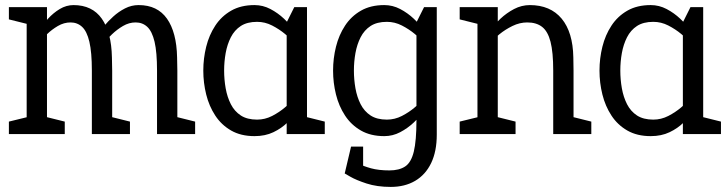

<svg xmlns="http://www.w3.org/2000/svg" viewBox="-20 -528 2864 756"><path d="M123.7 -346.7 101.2 -355Q101.2 -355 109.2 -370.5Q117.3 -386 132.8 -408.8Q148.2 -431.5 168.9 -454.2Q189.7 -477 215.3 -492.5Q241 -508 270 -508L258.3 -439.7Q231.8 -439.7 207.9 -425.7Q184 -411.7 164.9 -393.2Q145.8 -374.7 134.8 -360.7Q123.7 -346.7 123.7 -346.7ZM341.7 -250Q341.7 -322.3 331.9 -363.6Q322.2 -404.8 303.3 -422.2Q284.5 -439.7 257.3 -439.7L269 -508Q306.5 -508 334.3 -494.5Q362.2 -481 380.8 -454.5Q399.5 -428 409.6 -390Q419.7 -352 420.7 -302L421.7 -250ZM379.3 -346.7 356.8 -380Q356.8 -380 365.2 -393Q373.7 -406 389.4 -425Q405.2 -444 426.1 -463Q447 -482 472.3 -495Q497.7 -508 525.7 -508L514 -439.7Q488.2 -439.7 464.3 -425.7Q440.5 -411.7 421.2 -393.2Q402 -374.7 390.7 -360.7Q379.3 -346.7 379.3 -346.7ZM85 0V-500H165V0ZM341.7 0V-250H421.7V0ZM598.3 0V-250H678.3V0ZM598.3 -250Q598.3 -322.3 588.6 -363.6Q578.8 -404.8 560 -422.2Q541.2 -439.7 514 -439.7L525.7 -508Q563.2 -508 591 -494.5Q618.8 -481 637.5 -454.5Q656.2 -428 666.2 -390Q676.3 -352 677.3 -302L678.3 -250ZM15 0V-49.2L100 -70L95 0ZM155 0 148.3 -70.8 235 -49.2V0ZM668.3 0 661.7 -70.8 748.3 -49.2V0ZM95 -431.7 15 -451.7V-500H95ZM411.7 0 405 -70.8 491.7 -49.2V0Z M1108.8 -440 1188.8 -430V0H1108.8ZM1108.8 -440 1138.8 -500H1188.8V-430ZM1150.5 -153.3 1177.2 -145Q1177.2 -145 1170.2 -129.5Q1163.2 -114 1148.9 -91.2Q1134.7 -68.5 1111.8 -45.8Q1089 -23 1056.6 -7.5Q1024.2 8 982.2 8L992.2 -57Q1023.5 -57 1051.6 -71.5Q1079.7 -86 1102.2 -105.2Q1124.8 -124.3 1137.7 -138.8Q1150.5 -153.3 1150.5 -153.3ZM1150.5 -346.7Q1150.5 -346.7 1137.7 -361.2Q1124.8 -375.7 1102.2 -394.3Q1079.7 -413 1051.6 -427.5Q1023.5 -442 992.2 -442L982.2 -508Q1015.2 -508 1044.7 -492.5Q1074.2 -477 1098.4 -454.2Q1122.7 -431.5 1140.4 -408.8Q1158.2 -386 1167.7 -370.5Q1177.2 -355 1177.2 -355ZM992.2 -442Q953.3 -442 928.2 -425.7Q903.2 -409.3 888.9 -381.2Q874.7 -353.2 868.6 -319.2Q862.5 -285.3 862.5 -250Q862.5 -214.7 868.6 -180.2Q874.7 -145.8 888.9 -117.8Q903.2 -89.7 928.2 -73.3Q953.3 -57 992.2 -57L982.2 8Q928.5 8 890.2 -14Q851.8 -36 827.6 -73Q803.3 -110 791.9 -156Q780.5 -202 780.5 -250Q780.5 -298 791.9 -344Q803.3 -390 827.6 -427Q851.8 -464 890.2 -486Q928.5 -508 982.2 -508ZM1178.8 0 1172.2 -70.8 1258.8 -49.2V0Z M1619.8 -440 1699.8 -430V-70L1619.8 -55ZM1699.8 -70V2Q1699.8 68 1677.7 114Q1655.5 160 1614.8 184Q1574.2 208 1518.2 208L1513.2 143Q1552 143 1575.5 127.3Q1599 111.7 1609.4 68.8Q1619.8 26 1619.8 -55ZM1619.8 -440 1649.8 -500H1699.8V-430ZM1661.5 -153.3 1688.2 -145Q1688.2 -145 1678.7 -129.5Q1669.2 -114 1651.4 -91.2Q1633.7 -68.5 1609.4 -45.8Q1585.2 -23 1555.7 -7.5Q1526.2 8 1493.2 8L1503.2 -57Q1534.5 -57 1562.6 -71.5Q1590.7 -86 1613.2 -105.2Q1635.8 -124.3 1648.7 -138.8Q1661.5 -153.3 1661.5 -153.3ZM1661.5 -346.7Q1661.5 -346.7 1648.7 -361.2Q1635.8 -375.7 1613.2 -394.3Q1590.7 -413 1562.6 -427.5Q1534.5 -442 1503.2 -442L1493.2 -508Q1526.2 -508 1555.7 -492.5Q1585.2 -477 1609.4 -454.2Q1633.7 -431.5 1651.4 -408.8Q1669.2 -386 1678.7 -370.5Q1688.2 -355 1688.2 -355ZM1503.2 -442Q1464.3 -442 1439.2 -425.7Q1414.2 -409.3 1399.9 -381.2Q1385.7 -353.2 1379.6 -319.2Q1373.5 -285.3 1373.5 -250Q1373.5 -214.7 1379.6 -180.2Q1385.7 -145.8 1399.9 -117.8Q1414.2 -89.7 1439.2 -73.3Q1464.3 -57 1503.2 -57L1493.2 8Q1439.5 8 1401.2 -14Q1362.8 -36 1338.6 -73Q1314.3 -110 1302.9 -156Q1291.5 -202 1291.5 -250Q1291.5 -298 1302.9 -344Q1314.3 -390 1338.6 -427Q1362.8 -464 1401.2 -486Q1439.5 -508 1493.2 -508ZM1363.7 101.3Q1372.7 106.3 1391.6 116.2Q1410.5 126.2 1440.6 134.6Q1470.7 143 1514.2 143L1519.2 208Q1464.2 208 1423.2 194.5Q1382.2 181 1359.8 168Q1337.3 155 1337.3 155ZM1409.8 49.2V155H1337.3L1362.3 49.2Z M2238.3 -250H2158.3Q2158.3 -322.3 2147.7 -363.6Q2137 -404.8 2114.5 -422.2Q2092 -439.7 2055.7 -439.7L2065.7 -508Q2147.2 -508 2191.5 -454.6Q2235.8 -401.2 2237.5 -302ZM1860 -500H1940V0H1860ZM2158.3 -250H2238.3V0H2158.3ZM1898.3 -346.7 1871.7 -355Q1871.7 -355 1881.2 -370.5Q1890.7 -386 1908.4 -408.8Q1926.2 -431.5 1950.4 -454.2Q1974.7 -477 2004.2 -492.5Q2033.7 -508 2066.7 -508L2056.7 -439.7Q2026.2 -439.7 1997.7 -425.7Q1969.2 -411.7 1946.6 -393.2Q1924 -374.7 1911.2 -360.7Q1898.3 -346.7 1898.3 -346.7ZM1870 -431.7 1790 -451.7V-500H1870ZM1930 0 1923.3 -70.8 2010 -49.2V0ZM1790 0V-49.2L1875 -70L1870 0ZM2228.3 0 2221.7 -70.8 2308.3 -49.2V0Z M2668.8 -440 2748.8 -430V0H2668.8ZM2668.8 -440 2698.8 -500H2748.8V-430ZM2710.5 -153.3 2737.2 -145Q2737.2 -145 2730.2 -129.5Q2723.2 -114 2708.9 -91.2Q2694.7 -68.5 2671.8 -45.8Q2649 -23 2616.6 -7.5Q2584.2 8 2542.2 8L2552.2 -57Q2583.5 -57 2611.6 -71.5Q2639.7 -86 2662.2 -105.2Q2684.8 -124.3 2697.7 -138.8Q2710.5 -153.3 2710.5 -153.3ZM2710.5 -346.7Q2710.5 -346.7 2697.7 -361.2Q2684.8 -375.7 2662.2 -394.3Q2639.7 -413 2611.6 -427.5Q2583.5 -442 2552.2 -442L2542.2 -508Q2575.2 -508 2604.7 -492.5Q2634.2 -477 2658.4 -454.2Q2682.7 -431.5 2700.4 -408.8Q2718.2 -386 2727.7 -370.5Q2737.2 -355 2737.2 -355ZM2552.2 -442Q2513.3 -442 2488.2 -425.7Q2463.2 -409.3 2448.9 -381.2Q2434.7 -353.2 2428.6 -319.2Q2422.5 -285.3 2422.5 -250Q2422.5 -214.7 2428.6 -180.2Q2434.7 -145.8 2448.9 -117.8Q2463.2 -89.7 2488.2 -73.3Q2513.3 -57 2552.2 -57L2542.2 8Q2488.5 8 2450.2 -14Q2411.8 -36 2387.6 -73Q2363.3 -110 2351.9 -156Q2340.5 -202 2340.5 -250Q2340.5 -298 2351.9 -344Q2363.3 -390 2387.6 -427Q2411.8 -464 2450.2 -486Q2488.5 -508 2542.2 -508ZM2738.8 0 2732.2 -70.8 2818.8 -49.2V0Z"/></svg>

Font: Epunda Slab Light
Style: Regular
Weight: 300
Designer: Simon Atzbach
Foundry: typofactur
Version: Version 1.102